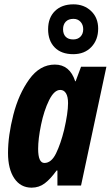

<svg xmlns="http://www.w3.org/2000/svg" viewBox="-20 -856 511 886"><path d="M17 -150Q17 -230 41.5 -326Q66 -422 115 -490Q164 -558 233 -558Q302 -558 327 -481H329L354 -548H471L354 0H245V-69H241Q213 -30 186.5 -10Q160 10 126 10Q75 10 46 -33Q17 -76 17 -150ZM276 -257Q294 -335 294 -380Q294 -410 284.5 -425.5Q275 -441 258 -441Q230 -441 206.5 -393.5Q183 -346 169.5 -280.5Q156 -215 156 -169Q156 -104 185 -104Q217 -104 238.5 -148Q260 -192 276 -257ZM202 -721Q202 -774 233.5 -805Q265 -836 319 -836Q368 -836 400.5 -805Q433 -774 433 -724Q433 -672 401.5 -639Q370 -606 318 -606Q263 -606 232.5 -637Q202 -668 202 -721ZM364 -721Q364 -742 351.5 -755.5Q339 -769 319 -769Q296 -769 283.5 -756Q271 -743 271 -721Q271 -699 283 -686.5Q295 -674 318 -674Q339 -674 351.5 -687Q364 -700 364 -721Z"/></svg>

Font: Noto Sans Display Ex Bold Cond
Style: Italic
Weight: 800
Width: 3
Italic angle: -12°
Designer: Monotype Design team
Foundry: Monotype Imaging Inc.
Version: Version 1.000